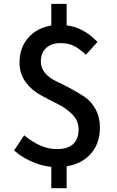

<svg xmlns="http://www.w3.org/2000/svg" viewBox="-20 -860 609 1003"><path d="M489.3 -640.6 428.7 -574.2Q395.5 -605.5 366.2 -620.1Q336.9 -634.8 296.9 -634.8Q248 -634.8 220.7 -608.9Q193.4 -583 193.4 -538.1Q193.4 -503.9 216.3 -477.5Q239.3 -451.2 273.4 -435.5Q307.6 -419.9 347.7 -398.4Q387.7 -377 421.9 -354Q456.1 -331.1 479 -289.6Q502 -248 502 -193.4Q502 -112.3 456.1 -58.6Q410.2 -4.9 328.1 8.8V123H248V11.7Q196.3 6.8 144 -16.6Q91.8 -40 53.7 -74.2L106.4 -153.3Q193.4 -81.1 275.4 -81.1Q390.6 -81.1 390.6 -184.6Q390.6 -228.5 358.9 -261.2Q327.1 -293.9 281.7 -316.4Q236.3 -338.9 190.9 -363.8Q145.5 -388.7 113.8 -431.6Q82 -474.6 82 -533.2Q82 -610.4 127 -662.1Q171.9 -713.9 248 -726.6V-839.8H328.1V-727.5Q417 -716.8 489.3 -640.6Z"/></svg>

Font: Gen Shin Gothic Medium
Style: Regular
Weight: 500
Designer: [Source Han Sans]
Ryoko NISHIZUKA  (kana & ideographs); Paul D. Hunt (Latin, Greek & Cyrillic); Wenlong ZHANG  (bopomofo
Version: Version 1.002.20150607